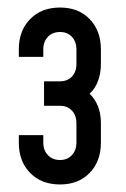

<svg xmlns="http://www.w3.org/2000/svg" viewBox="-20 -810 336 510"><path d="M139.5 -320Q90 -320 60 -350.8Q30 -381.5 30 -431V-451H95V-431Q95 -411 107.2 -398Q119.5 -385 139.5 -385Q159 -385 171 -398Q183 -411 183 -431V-483Q183 -503.5 171 -516.2Q159 -529 139.5 -529H97V-594H139.5Q159 -594 171 -606.5Q183 -619 183 -640V-679Q183 -699.5 171 -712.2Q159 -725 139.5 -725Q119.5 -725 107.2 -712.2Q95 -699.5 95 -679V-659H30V-679Q30 -728.5 60 -759.2Q90 -790 139.5 -790Q188.5 -790 218.2 -759.2Q248 -728.5 248 -679V-640Q248 -616.5 240.8 -596Q233.5 -575.5 218 -561Q232 -548 240 -528.2Q248 -508.5 248 -483V-431Q248 -381.5 218.2 -350.8Q188.5 -320 139.5 -320Z"/></svg>

Font: Mohave Medium
Style: Regular
Weight: 500
Designer: Gumpita Rahayu
Foundry: Tokotype
Version: Version 2.003